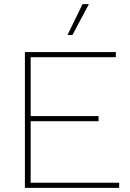

<svg xmlns="http://www.w3.org/2000/svg" viewBox="-20 -913 633 933"><path d="M101 0V-660H543V-635H129V-349H459V-324H129V-25H559V0ZM381 -893H412L332 -743H308Z"/></svg>

Font: Work Sans ExtraLight
Style: Regular
Weight: 200
Designer: Wei Huang
Foundry: Wei Huang
Version: Version 2.010; ttfautohint (v1.8.3)